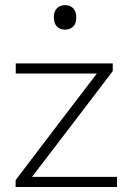

<svg xmlns="http://www.w3.org/2000/svg" viewBox="-20 -748 526 768"><path d="M42.5 0V-27.5Q87.5 -87 131 -144Q174.5 -200.5 212 -250.5L367.5 -454H43V-494.5H431V-463.5Q410.5 -436.5 383.2 -400.8Q356 -365 326.5 -326.5Q297 -288 271 -253.5L108 -40.5H448V0ZM239.5 -629.5Q220.5 -629.5 208 -641.8Q195.5 -654 195.5 -678Q195.5 -703 208 -715.2Q220.5 -727.5 240.5 -727.5Q260.5 -727.5 272.8 -714.8Q285 -702 285 -678Q285 -654 272.8 -641.8Q260.5 -629.5 239.5 -629.5Z"/></svg>

Font: Heraclito ExtraLight
Style: Regular
Weight: 200
Designer: Kostas Bartsokas (font) & Cristiano Sobral (main changes)
Foundry: Kostas Bartsokas (font) & Cristiano Sobral (main changes)
Version: Version 1.00;July 8, 2020;FontCreator 13.0.0.2655 64-bit